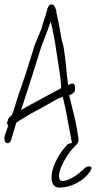

<svg xmlns="http://www.w3.org/2000/svg" viewBox="-31 -634 434 869"><path d="M306 24Q297 24 294 10L274 -97Q272 -110 266.5 -137Q261 -164 253 -196Q240 -192 220.5 -181.5Q201 -171 161 -148Q126 -129 107 -118.5Q88 -108 75 -99.5Q62 -91 43 -79Q38 -64 32 -43Q26 -22 20 -3Q14 14 4 14Q-11 14 -11 -8Q-11 -11 -10.5 -14Q-10 -17 -9 -20L6 -65Q1 -73 1 -78Q1 -83 4 -86V-87Q4 -100 21 -111Q27 -124 32 -135Q31 -135 35 -148.5Q39 -162 52 -202L82 -290Q90 -313 101 -350Q112 -387 129 -439L131 -442L157 -505Q159 -515 164.5 -531.5Q170 -548 177 -570Q178 -575 179.5 -580Q181 -585 182 -589Q187 -607 195 -612Q199 -614 202 -614Q212 -614 218.5 -600.5Q225 -587 224 -578Q230 -555 236 -522.5Q242 -490 249 -449L250 -446Q255 -433 258 -414Q261 -395 264 -370L277 -249L291 -255Q293 -256 297 -256Q309 -256 309 -233Q309 -223 305 -218Q301 -213 299 -211L282 -203Q283 -199 285.5 -189Q288 -179 292 -162L304 -113Q309 -94 314 -67.5Q319 -41 324 -8Q326 5 320 14.5Q314 24 306 24ZM64 -136Q65 -137 82.5 -146.5Q100 -156 125.5 -170Q151 -184 177 -198Q203 -212 222.5 -222.5Q242 -233 246 -235Q246 -240 245.5 -247Q245 -254 244 -264Q242 -287 238.5 -310.5Q235 -334 231 -357L220 -430Q217 -453 205 -509L199 -536Q196 -529 191.5 -517Q187 -505 181 -488L155 -420Q148 -398 137 -362Q126 -326 109 -274Q89 -212 80 -183.5Q71 -155 68 -146.5Q65 -138 64 -136ZM238 215Q220 215 211 202.5Q202 190 202 169Q202 140 220 99.5Q238 59 274 20Q287 13 298 13Q314 13 314 21Q280 55 258 96.5Q236 138 236 163Q236 185 253 186Q279 182 304 166Q329 150 351 128Q362 119 373 119Q376 119 379.5 120Q383 121 383 126Q383 132 376 143Q354 175 315.5 195Q277 215 238 215Z"/></svg>

Font: Square Peg
Style: Regular
Weight: 400
Designer: Robert E. Leuschke
Foundry: Robert E. Leuschke
Version: Version 1.010; ttfautohint (v1.8.4.7-5d5b)